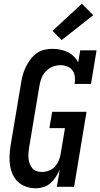

<svg xmlns="http://www.w3.org/2000/svg" viewBox="-20 -1006 540 1034"><path d="M172 8Q146 8 121 -0.5Q96 -9 77.5 -26Q59 -43 48.5 -66.5Q38 -90 34 -115.5Q30 -141 31.5 -168Q33 -195 37 -222L93 -556Q96 -578 102 -600Q108 -622 118 -643Q128 -664 142 -683.5Q156 -703 175 -717.5Q194 -732 216.5 -737.5Q239 -743 261 -743Q283 -743 304 -739Q325 -735 343.5 -726Q362 -717 377 -702.5Q392 -688 401 -670L412 -735H500L470 -554H382Q385 -573 383 -592.5Q381 -612 370.5 -626.5Q360 -641 342.5 -648Q325 -655 305 -655Q284 -655 263 -646.5Q242 -638 226.5 -621.5Q211 -605 203 -584Q195 -563 192 -542L136 -207Q134 -193 133 -178Q132 -163 134 -149Q136 -135 141 -122Q146 -109 155 -99Q164 -89 177.5 -84.5Q191 -80 206 -80Q225 -80 243.5 -87Q262 -94 275.5 -109Q289 -124 296.5 -142Q304 -160 307 -179L330 -316H246L261 -404H446L379 0H286L302 -93Q293 -73 281 -54Q269 -35 252 -20Q235 -5 214 1.5Q193 8 172 8ZM312 -790 263 -840 421 -986 482 -924Z"/></svg>

Font: Iosevka Curly Slab SmBdObl
Style: Regular
Weight: 600
Italic angle: -9°
Monospace: yes
Designer: Belleve Invis
Foundry: Belleve Invis
Version: Version 11.0.0; ttfautohint (v1.8.3)